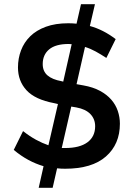

<svg xmlns="http://www.w3.org/2000/svg" viewBox="-20 -788 632 908"><path d="M163 100 186 -2Q149 -13 114.5 -31.5Q80 -50 45 -79L89 -168Q121 -143 150.5 -127Q180 -111 209 -101L254 -296L237 -300Q146 -317 105.5 -361Q65 -405 65 -469Q65 -512 79.5 -550Q94 -588 123 -616.5Q152 -645 197 -661.5Q242 -678 303 -678Q313 -678 322.5 -677.5Q332 -677 342 -676L363 -768H429L405 -665Q468 -648 527 -603L483 -514Q457 -531 432.5 -544.5Q408 -558 382 -566L342 -390L375 -384Q420 -376 452.5 -358.5Q485 -341 506 -317Q527 -293 537 -263.5Q547 -234 547 -203Q547 -106 481 -48Q415 10 288 10Q278 10 268.5 9.5Q259 9 250 8L229 100ZM317 -284 272 -88H288Q357 -88 393.5 -115Q430 -142 430 -191Q430 -225 407.5 -248.5Q385 -272 341 -280ZM182 -485Q182 -451 204.5 -431.5Q227 -412 271 -404L279 -402L319 -579Q314 -580 305 -580Q243 -580 212.5 -554.5Q182 -529 182 -485Z"/></svg>

Font: Gantari SemiBold
Style: Regular
Weight: 600
Designer: Anugrah Pasau
Foundry: Lafontype
Version: Version 1.000; ttfautohint (v1.8.4)